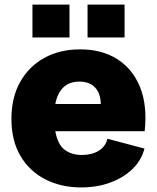

<svg xmlns="http://www.w3.org/2000/svg" viewBox="-20 -810 687 840"><path d="M335 10Q248 10 179 -25Q110 -60 70 -127Q30 -194 30 -290Q30 -383 68 -451Q106 -519 173.5 -556.5Q241 -594 331 -594Q426 -594 493.5 -551Q561 -508 593 -428Q625 -348 613 -236H222Q232 -179 262 -155.5Q292 -132 338 -132Q382 -132 412 -150.5Q442 -169 450 -203L612 -160Q599 -109 560 -71Q521 -33 463 -11.5Q405 10 335 10ZM328 -453Q283 -453 257 -427.5Q231 -402 222 -355H421Q420 -403 395 -428Q370 -453 328 -453ZM122 -646V-790H284V-646ZM363 -646V-790H525V-646Z"/></svg>

Font: BDO Grotesk Black
Style: Regular
Weight: 900
Designer: Deni Anggara
Foundry: Lokal Container
Version: Version 2.000